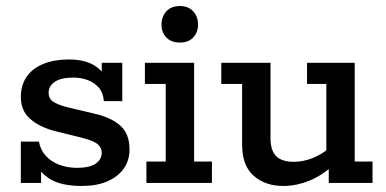

<svg xmlns="http://www.w3.org/2000/svg" viewBox="-20 -606 1280 636"><path d="M252 10Q182 10 144.5 -13.5Q107 -37 93 -79L116 -86V0H49V-137H109Q114 -109 132 -89.5Q150 -70 177 -60Q204 -50 235 -50Q277 -50 297 -64Q317 -78 317 -100Q317 -116 304.5 -127.5Q292 -139 254 -149L161 -172Q109 -186 79 -213Q49 -240 49 -285Q49 -324 68.5 -352Q88 -380 124 -394.5Q160 -409 207 -409Q262 -409 294.5 -388Q327 -367 339 -329L317 -328V-398H385V-271H324Q322 -299 307 -316Q292 -333 270 -341Q248 -349 223 -349Q182 -349 161.5 -335Q141 -321 141 -299Q141 -280 155 -270Q169 -260 202 -251L295 -229Q350 -216 379.5 -189Q409 -162 409 -111Q409 -74 389.5 -47Q370 -20 335 -5Q300 10 252 10Z M465 0V-71H529V-328H460V-398H623V-71H682V0ZM576 -465Q547 -465 531 -482Q515 -499 515 -524Q515 -551 531 -568.5Q547 -586 576 -586Q604 -586 620 -568.5Q636 -551 636 -524Q636 -499 620 -482Q604 -465 576 -465Z M918 10Q859 10 820.5 -23.5Q782 -57 782 -127V-328H713V-398H876V-149Q876 -108 894.5 -89Q913 -70 954 -70Q984 -70 1016 -82.5Q1048 -95 1081 -124L1061 -93V-328H997V-398H1155V-71H1214V0H1069V-60L1088 -63Q1050 -26 1006 -8Q962 10 918 10Z"/></svg>

Font: Rokkitt SemiBold Medium
Style: Regular
Weight: 500
Version: Version 3.103